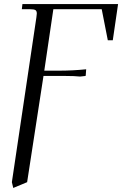

<svg xmlns="http://www.w3.org/2000/svg" viewBox="-20 -722 598 940"><path d="M38.1 169.9 158.2 -637.2Q160.2 -650.9 160.2 -655.8Q160.2 -668.5 153.3 -672.6Q146.5 -676.8 127.9 -676.8H86.9L89.8 -702.1H558.1L532.2 -524.9H507.8L478 -676.8H241.2L196.8 -376H268.1Q335 -376 401.9 -382.8L399.9 -355L398.9 -350.1L372.1 -347.2Q345.2 -350.1 301.8 -350.1H192.9L112.8 169.9L44.9 198.2Z"/></svg>

Font: Dihjauti
Style: Italic
Weight: 400
Italic angle: -9°
Designer: T. Christopher White
Version: Version 3.0.0